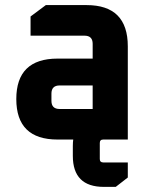

<svg xmlns="http://www.w3.org/2000/svg" viewBox="-20 -548 590 754"><path d="M206.3 0Q44 0 44 -159Q44 -317.9 206.3 -317.9H343.9V-375.9Q343.9 -407.9 311.9 -407.9H100V-483.3L160 -528H320.1Q481.9 -528 481.9 -365.9V0ZM182 -152.1Q182 -120 214.1 -120H343.9V-212.4H214.1Q182 -212.4 182 -180.3ZM266 25.8Q266 -96 387.9 -96H408V0H385.4Q371.9 0 371.9 13.5V76.4Q371.9 89.9 385.4 89.9H481.9V149.1L434.5 185.9H387.9Q266 185.9 266 64.1Z"/></svg>

Font: Oxanium ExtraLight
Style: Regular
Weight: 200
Designer: Severin Meyer
Version: Version 2.000